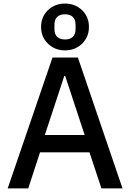

<svg xmlns="http://www.w3.org/2000/svg" viewBox="-20 -1055 729 1075"><path d="M210 -904Q210 -961 248.5 -998Q287 -1035 344 -1035Q401 -1035 439.5 -998Q478 -961 478 -904Q478 -848 439.5 -810.5Q401 -773 344 -773Q287 -773 248.5 -810.5Q210 -848 210 -904ZM403 -891V-918Q403 -946 387.5 -960.5Q372 -975 344 -975Q316 -975 300.5 -960.5Q285 -946 285 -918V-891Q285 -863 300.5 -848.5Q316 -834 344 -834Q372 -834 387.5 -848.5Q403 -863 403 -891ZM138 0H23L274 -733H416L666 0H548L481 -202H204ZM340 -630 231 -299H454L345 -630Z"/></svg>

Font: IBM Plex Sans JP Medium
Style: Regular
Weight: 500
Designer: Mike Abbink; Paul van der Laan; Pieter van Rosmalen; Wujin Sim; Yejin Wi; Jinhee Kim; Boomi Park; Yona Kim; Kichan Ma
Foundry: Sandoll Inc.
Version: Version 1.001